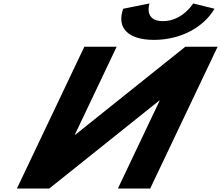

<svg xmlns="http://www.w3.org/2000/svg" viewBox="-20 -1097 1286 1117"><path d="M1103.9 -1077C1103.9 -1077 1041.6 -974 927.9 -974C814.1 -974 849.8 -1077 849.8 -1077L696.7 -1046C657.8 -939 720 -865 876 -865C1032.1 -865 1165.1 -939 1228 -1046ZM909.1 -512H906.7L266.3 0H78.3L470.6 -825H658.6L415.2 -313H417.6L1057.9 -825H1245.9L853.7 0H665.7Z"/></svg>

Font: Hussar
Style: BdSuprExtOblFive
Weight: 700
Foundry: Cannot Into Space Fonts
Version: Version 2.00